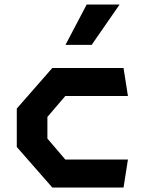

<svg xmlns="http://www.w3.org/2000/svg" viewBox="-20 -838 660 858"><path d="M55 -181.2V-352.9L213.8 -534.2H532.1L551.7 -408.9H271.8L191.8 -315.4V-218.8L271.8 -125.2H551.7L532.1 0H213.8ZM514.4 -817.7H367.3L272.6 -637.4H389.6Z"/></svg>

Font: Monaspace Krypton Var
Style: Regular
Weight: 400
Designer: Riley Cran and the Lettermatic Team
Version: Version 1.101 (Monaspace Krypton Var)